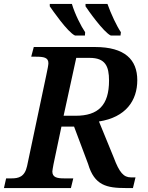

<svg xmlns="http://www.w3.org/2000/svg" viewBox="-30 -952 751 972"><path d="M531 -772H580L582 -789C562 -818 532 -881 514 -932H403V-920C414 -903 494 -789 531 -772ZM350 -772H400L401 -789C381 -818 349 -881 334 -932H222V-920C234 -903 312 -789 350 -772ZM-10 0H329L341 -49H294C259 -49 235 -54 235 -84C235 -91 238 -102 241 -121L281 -311H345L416 -122C448 -13 510 0 608 0H643L656 -54H633C596 -54 574 -79 546 -154L471 -337C607 -358 665 -443 665 -546C665 -650 602 -714 451 -714H141L128 -665H150C192 -665 215 -661 215 -632C215 -624 211 -602 204 -570L107 -111C95 -56 63 -49 29 -49H1ZM292 -366 356 -659H424C503 -659 522 -617 522 -544C522 -419 467 -366 353 -366Z"/></svg>

Font: Noto Serif Semi
Style: Italic
Weight: 600
Italic angle: -12°
Designer: Monotype Design Team
Foundry: Monotype Imaging Inc.
Version: Version 1.901